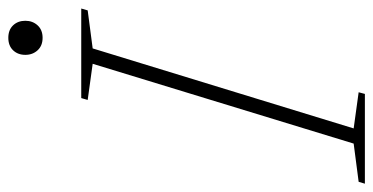

<svg xmlns="http://www.w3.org/2000/svg" viewBox="-265 -660 898 462"><g transform="rotate(-90 184.0 -429.0)"><path d="M261.5 -655 174.5 -667 179 -682.5H394.5L390 -667L298.5 -655L106 -27L193 -15L189 0H-27L-22.5 -15L69.5 -27ZM324 -775.5Q305 -775.5 294 -787.5Q283 -799.5 283 -817Q283 -835 294 -846.5Q305 -858 324 -858Q343 -858 354 -846.5Q365 -835 365 -817Q365 -799.5 354 -787.5Q343 -775.5 324 -775.5Z"/></g></svg>

Font: Newsreader ExtraLight
Style: Italic
Weight: 250
Italic angle: -17°
Designer: Hugues Gentile
Foundry: Production Type
Version: Version 1.003